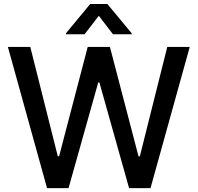

<svg xmlns="http://www.w3.org/2000/svg" viewBox="-20 -969 1018 989"><path d="M222.3 0H333.1L486.2 -544.7H491.8L644.9 0H755.3L957.4 -727.3H841.6L700.3 -163.7H693.5L546.2 -727.3H431.8L284.4 -164.1H277.7L136 -727.3H20.6ZM320 -792.6H415.8L489 -887.8L561.8 -792.6H658V-797.9L533 -948.5H444.6L320 -797.9Z"/></svg>

Font: Magic Ui Pro Medium
Style: Regular
Weight: 500
Designer: Stefan Endress, Andreas Faust
Version: Version 1.000;FEAKit 1.0